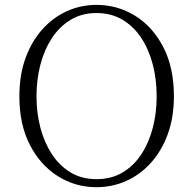

<svg xmlns="http://www.w3.org/2000/svg" viewBox="-20 -759 799 794"><path d="M130.9 -360.8Q130.9 -292 147.2 -230.2Q163.6 -168.5 195.1 -120.6Q226.6 -72.8 272.7 -45.4Q318.8 -18.1 378.9 -18.1Q439.9 -18.1 486.3 -45.4Q532.7 -72.8 564.2 -120.6Q595.7 -168.5 611.8 -230.2Q627.9 -292 627.9 -360.8Q627.9 -430.2 611.8 -492.2Q595.7 -554.2 564.2 -602.1Q532.7 -649.9 486.3 -677.5Q439.9 -705.1 378.9 -705.1Q318.8 -705.1 272.7 -677.5Q226.6 -649.9 195.1 -602.1Q163.6 -554.2 147.2 -492.2Q130.9 -430.2 130.9 -360.8ZM378.9 -738.8Q466.3 -738.8 539.1 -693.6Q611.8 -648.4 655.5 -563.7Q699.2 -479 699.2 -360.8Q699.2 -274.4 674.1 -205.1Q648.9 -135.7 604.7 -86.4Q560.5 -37.1 502.7 -11Q444.8 15.1 378.9 15.1Q292 15.1 219.5 -30.3Q147 -75.7 103.5 -159.9Q60.1 -244.1 60.1 -360.8Q60.1 -448.2 85.2 -517.8Q110.4 -587.4 154.5 -637Q198.7 -686.5 256.3 -712.6Q314 -738.8 378.9 -738.8Z"/></svg>

Font: Source Han Serif CN ExtraLight
Style: Regular
Weight: 250
Designer: Ryoko NISHIZUKA  (kana & ideographs); Frank Grießhammer (Latin, Greek & Cyrillic); Wenlong ZHANG  (bopomofo); Sandoll Co
Foundry: Adobe Systems Incorporated
Version: Version 1.001;PS 1.001;hotconv 16.6.54;makeotf.lib2.5.65590